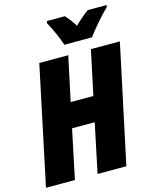

<svg xmlns="http://www.w3.org/2000/svg" viewBox="-135 -1030 909 1121"><g transform="rotate(-15 319.5 -469.5)"><path d="M321 -779H488C516 -818 579 -892 617 -927L619 -939H505C480 -921 452 -897 421 -867C405 -893 383 -922 367 -939H258L256 -926C280 -883 307 -822 321 -779ZM1 0H176L238 -296H375L313 0H487L639 -714H464L407 -446H270L327 -714H152Z"/></g></svg>

Font: Noto Sans Condensed Black
Style: Italic
Weight: 900
Width: 3
Italic angle: -12°
Designer: Monotype Design Team
Foundry: Monotype Imaging Inc.
Version: Version 2.013